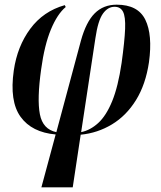

<svg xmlns="http://www.w3.org/2000/svg" viewBox="-20 -567 690 821"><path d="M157 234 218 8Q116 -1 68 -67.5Q20 -134 39 -266Q54 -369 109.5 -444Q165 -519 257 -545L261 -537Q225 -507 197.5 -440.5Q170 -374 156 -271Q138 -143 150.5 -78.5Q163 -14 221 -2L326 -393Q348 -473 385 -510Q422 -547 479 -547Q570 -547 601.5 -482.5Q633 -418 617 -301Q603 -206 561.5 -139Q520 -72 458.5 -35Q397 2 325 9L291 234ZM388 -404 327 -2Q366 -10 400 -41Q434 -72 459.5 -134Q485 -196 500 -298Q513 -392 515 -444Q517 -496 506 -517Q495 -538 470 -538Q441 -538 420 -508.5Q399 -479 388 -404Z"/></svg>

Font: Noto Serif Display Condensed SemiBold
Style: Italic
Weight: 600
Width: 3
Italic angle: -12°
Designer: Monotype Design Team
Foundry: Monotype Imaging Inc.
Version: Version 2.009